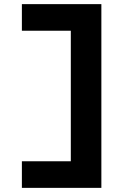

<svg xmlns="http://www.w3.org/2000/svg" viewBox="-20 -720 642 930"><path d="M86 190V61H329L323 69V-583L333 -571H86V-700H471V190Z"/></svg>

Font: Lexend Peta SemiBold
Style: Regular
Weight: 600
Designer: Bonnie Shaver-Troup, Thomas Jockin
Foundry: Lexend
Version: Version 1.007